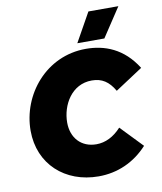

<svg xmlns="http://www.w3.org/2000/svg" viewBox="-99 -1000 929 1098"><g transform="rotate(-10 365.5 -450.5)"><path d="M385 19C495 19 594 -25 670 -108L548 -235C505 -188 456 -164 404 -164C315 -164 260 -227 260 -315C260 -417 323 -528 440 -528C499 -528 538 -502 571 -445L731 -550C654 -673 546 -712 438 -712C206 -712 46 -514 46 -305C46 -111 190 19 385 19ZM664 -920H490L396 -752H553Z"/></g></svg>

Font: Fixel Display Black
Style: Italic
Weight: 900
Italic angle: -10°
Designer: AlfaBravo + MacPaw
Foundry: Kyrylo Tkachov, Marchela Mozhyna, Serhii Makarenko, Maria Weinstein, Zakhar Kryvoshyya
Version: Version 1.210;Glyphs 3.2 (3217)